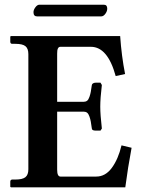

<svg xmlns="http://www.w3.org/2000/svg" viewBox="-20 -800 602 820"><path d="M412.1 -730H138.2Q123 -730 123 -748Q123 -757.8 131.1 -768.8Q139.2 -779.8 147.9 -779.8H423.8Q438 -779.8 438 -763.2Q438 -752 429.9 -741Q421.9 -730 412.1 -730ZM26.9 0 23.9 -2V-23.9Q23.9 -32.7 32.2 -33.2H45.9Q75.7 -33.2 88.4 -43.2Q101.1 -53.2 101.1 -77.1V-568.8Q101.1 -592.8 88.6 -602.8Q76.2 -612.8 45.9 -612.8H32.2Q24.4 -612.8 23.9 -621.1V-644L26.9 -646H493.2Q499 -561 514.2 -483.9L474.1 -475.1Q439.9 -600.1 368.2 -600.1H237.8Q223.6 -600.1 224.1 -570.8V-365.2H336.9Q345.7 -365.2 351.8 -369.6Q357.9 -374 362.1 -386.5Q366.2 -398.9 367.7 -407.5Q369.1 -416 372.1 -436Q372.1 -439.9 376.5 -443.4Q380.9 -446.8 388.2 -446.8H409.2L415 -437Q408.2 -380.9 408.2 -344.2Q408.2 -310.1 415 -251L409.2 -242.2H388.2Q372.1 -242.2 372.1 -252Q369.1 -272 367.7 -281Q366.2 -290 362.1 -302Q357.9 -314 352.1 -318.6Q346.2 -323.2 336.9 -323.2H224.1V-75.2Q224.1 -46.4 237.8 -45.9H391.1Q430.2 -45.9 457.5 -83Q484.9 -120.1 499 -179.2L542 -168.9Q525.9 -83 515.1 0Z"/></svg>

Font: Linux Libertine
Style: Semibold
Weight: 600
Designer: Philipp H. Poll
Foundry: Philipp H. Poll
Version: Version 5.1.2 ; ttfautohint (v0.9)